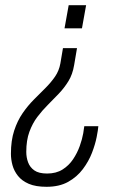

<svg xmlns="http://www.w3.org/2000/svg" viewBox="-20 -546 498 738"><path d="M159 172Q117 172 90.5 160.5Q64 149 49 130Q34 111 28 89Q22 67 22 45Q22 -6 34.5 -44Q47 -82 67 -111Q87 -140 110 -163Q133 -186 154.5 -207.5Q176 -229 191.5 -251.5Q207 -274 212 -302L222 -361H276L265 -296Q259 -260 243 -234Q227 -208 206 -186Q185 -164 163.5 -142.5Q142 -121 123.5 -96.5Q105 -72 93 -39.5Q81 -7 81 38Q81 59 88 78Q95 97 112 109Q129 121 161 121Q196 121 220.5 105.5Q245 90 261 66Q277 42 286.5 15.5Q296 -11 300 -34Q301 -41 302 -48Q303 -55 304 -61H358Q357 -47 351.5 -19Q346 9 333.5 41.5Q321 74 298.5 104Q276 134 242 153Q208 172 159 172ZM228 -437 244 -526H311L295 -437Z"/></svg>

Font: Archivo Condensed ExtraLight
Style: Italic
Weight: 250
Width: 3
Italic angle: -10°
Designer: Hector Gatti
Foundry: Omnibus-Type
Version: Version 2.001